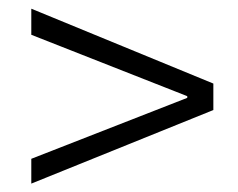

<svg xmlns="http://www.w3.org/2000/svg" viewBox="-20 -530 552 446"><path d="M52.7 -161.1 415 -302.7V-306.6L52.7 -449.2V-509.8L475.6 -335.9V-274.4L52.7 -103.5Z"/></svg>

Font: Reddit Sans Chocolate Light
Style: Regular
Weight: 300
Designer: Stephen Hutchings
Foundry: Reddit
Version: Version 1.013